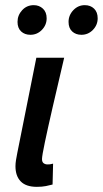

<svg xmlns="http://www.w3.org/2000/svg" viewBox="-20 -715 399 745"><path d="M123 10Q81 10 60.5 -11Q40 -32 40 -70Q40 -81 42 -93.5Q44 -106 47 -121L121 -491H229Q204 -385 184.5 -300Q165 -215 154 -162.5Q143 -110 143 -98Q143 -86 149.5 -81.5Q156 -77 164 -77Q169 -77 174 -77.5Q179 -78 186 -80L184 1Q173 4 158 7Q143 10 123 10ZM98 -580Q76 -580 62 -593Q48 -606 48 -630Q48 -656 66 -675.5Q84 -695 111 -695Q132 -695 146.5 -681.5Q161 -668 161 -644Q161 -618 142.5 -599Q124 -580 98 -580ZM296 -580Q274 -580 260 -593Q246 -606 246 -630Q246 -656 264.5 -675.5Q283 -695 309 -695Q331 -695 345 -681.5Q359 -668 359 -644Q359 -618 340.5 -599Q322 -580 296 -580Z"/></svg>

Font: Source Sans 3 SemiBold
Style: Italic
Weight: 600
Italic angle: -11°
Designer: Paul D. Hunt
Foundry: Adobe
Version: Version 3.046;hotconv 1.0.118;makeotfexe 2.5.65603